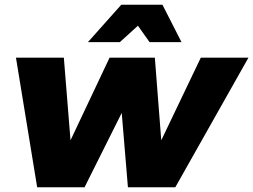

<svg xmlns="http://www.w3.org/2000/svg" viewBox="-20 -786 1063 806"><path d="M1023 -544 716 0H517L491 -312L335 0H136L47 -544H248L276 -197L440 -544H630L657 -197L823 -544ZM742 -609H608L559 -678L483 -609H349L489 -766H662Z"/></svg>

Font: Gontserrat ExtraBold
Style: Italic
Weight: 800
Italic angle: -11.3°
Designer: Julieta Ulanovsky
Foundry: Julieta Ulanovsky
Version: Version 6.001